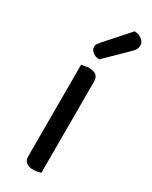

<svg xmlns="http://www.w3.org/2000/svg" viewBox="-184 -730 619 782"><g transform="rotate(30 125.0 -339.5)"><path d="M80 -343H160V2Q156 3 146 5.5Q136 8 125 8Q103 8 91.5 -1.5Q80 -11 80 -29ZM160 -292H80V-459Q85 -461 95 -463Q105 -465 116 -465Q138 -465 149 -455.5Q160 -446 160 -428ZM104 -578 201 -687Q223 -686 236.5 -674.5Q250 -663 250 -649Q250 -636 244 -627Q238 -618 224 -605L133 -516Q114 -516 101.5 -526.5Q89 -537 89 -550Q89 -559 94 -565.5Q99 -572 104 -578Z"/></g></svg>

Font: Baloo Bhaina 2
Style: Regular
Weight: 400
Designer: Yesha Goshar, Manish Minz, Shuchita Grover and Ek Type
Foundry: Ek Type
Version: Version 1.700